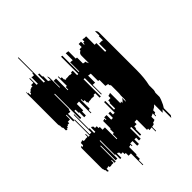

<svg xmlns="http://www.w3.org/2000/svg" viewBox="-234 -867 1164 1164"><g transform="rotate(45 347.5 -285.5)"><path d="M806 -194H845V-189H744V-169H720V-159H704V-144H691V-139H685V-129H722V-119H682V-114H556V-109H708V-94H581V-89H714V-79H690V-74H710V-54H712V-44H711V-39H703V-29H706V-27Q706 -22 705 -19H725Q724 -15 720 -9H708Q704 -5 702 -4H697Q692 0 683 0H514Q505 0 500 -4H504Q502 -5 498 -9H510Q508 -11 507 -13.5Q506 -16 504 -19H484Q483 -21 483 -26V-29H480V-39H488V-44H489V-54H487V-74H467V-79H491V-89H359L360 -79H302V-74H337L338 -54H350V-39H355L356 -29H364V-27Q364 -22 363 -19H371Q370 -15 366 -9H344Q340 -5 338 -4H321Q316 0 306 0H44Q35 0 30 -4H48Q46 -5 42 -9H63Q59 -15 58 -19H49Q49 -21 48.5 -23Q48 -25 48 -27V-29H40V-39H35V-54H23V-74H-12V-79H46V-89H-9V-94H-7V-109H-21V-114H-150V-119H67V-129H8V-139H35Q35 -142 36 -144H79Q81 -153 88 -159H55Q63 -165 72 -165H156V-169H102V-189H202V-194H180V-204H103V-209H121V-219H142V-224H149V-229H146V-249H145V-264H147V-279H140V-294H178V-304H30L31 -314H171Q171 -316 171.5 -317Q172 -318 172 -319H93L95 -339H35L38 -359H101L102 -369H153Q154 -374 155 -379Q156 -384 157 -389H168Q168 -391 168.5 -392Q169 -393 169 -394H175Q175 -395 175.5 -395Q176 -395 176 -396H113Q94 -396 87 -414H79Q77 -420 77 -423V-434H51V-454H77V-459H65V-469H48V-479H50V-499H123V-514H198V-524H137V-544Q137 -548 139 -554H103Q103 -555 105 -559H66Q75 -571 89 -571H412Q479 -571 530 -559H570Q575 -558 580 -557Q585 -556 589 -554H625Q633 -552 639.5 -549.5Q646 -547 653 -544Q664 -540 673 -535Q682 -530 691 -524H751Q757 -520 765 -514H690Q695 -510 698.5 -506.5Q702 -503 706 -499H633Q643 -490 650 -479H648Q650 -477 652 -474Q654 -471 655 -469H672Q675 -464 677 -459H689L692 -454H666L675 -434H701Q703 -430 705 -424.5Q707 -419 708 -414H716Q718 -410 719 -404.5Q720 -399 721 -394H755Q755 -391 756 -389H721L724 -369H711Q712 -367 712 -364Q712 -361 712 -359H624Q624 -355 624.5 -349.5Q625 -344 625 -339H643V-319H659V-314H707V-304H632V-294H723V-279H699V-264H738V-249H698V-229H717V-224H705V-219H708V-209H773V-204H806ZM521 -189H622V-194H583V-204H550V-209H485V-219H482V-224H494V-229H475V-249H515V-264H476V-279H500V-294H409V-304H484V-314H436V-319H420V-321Q420 -326 419.5 -330.5Q419 -335 419 -339H401Q399 -350 395 -359H484Q483 -362 481.5 -364.5Q480 -367 478 -369H491Q482 -383 467 -389H502Q498 -391 494.5 -392Q491 -393 486 -394H452Q447 -395 441.5 -395.5Q436 -396 430 -396H368Q368 -395 367.5 -395Q367 -395 367 -394H361Q361 -393 360.5 -392Q360 -391 360 -389H349Q348 -384 347 -379Q346 -374 345 -369H294L293 -359H230L227 -339H287Q287 -335 286.5 -329.5Q286 -324 286 -319H364V-314H224Q223 -312 223 -309Q223 -306 223 -304H371V-294H333V-279H340L341 -264H339L340 -249H341L342 -229H345V-224H338V-219H317V-209H299V-204H376L377 -194H400V-189H299L300 -169H355V-159H388L389 -144H346V-139H319V-129H378L379 -119H162V-114H291V-109H305L306 -94H304V-89H358V-94H485V-109H333V-114H459V-119H499V-129H462V-139H468V-144H481V-159H497V-169H521Z"/></g></svg>

Font: Rubik Glitch
Style: Regular
Weight: 400
Designer: Hubert and Fischer, NaN
Foundry: Hubert and Fischer, NaN
Version: Version 2.200